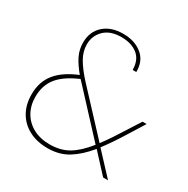

<svg xmlns="http://www.w3.org/2000/svg" viewBox="-164 -857 994 1016"><g transform="rotate(30 333.0 -349.5)"><path d="M258 13Q193 13 144.5 -12.5Q96 -38 69.5 -84Q43 -130 43 -192Q43 -269 85 -321Q127 -373 213 -408Q178 -450 160 -486.5Q142 -523 142 -566Q142 -632 186 -672Q230 -712 305 -712Q374 -712 419.5 -675.5Q465 -639 464 -571H442Q441 -633 403 -662.5Q365 -692 305 -692Q237 -692 200.5 -656Q164 -620 164 -567Q164 -524 188 -482.5Q212 -441 258 -391L484 -148Q506 -177 529.5 -212.5Q553 -248 580 -291L624 -360H649L591 -267Q567 -228 544 -194Q521 -160 499 -131L621 0H591L486 -114Q435 -52 382 -19.5Q329 13 258 13ZM67 -191Q67 -138 90.5 -97Q114 -56 157 -33Q200 -10 258 -10Q324 -10 372.5 -39Q421 -68 470 -130L243 -375Q235 -384 227 -392L221 -389Q141 -354 104 -307Q67 -260 67 -191Z"/></g></svg>

Font: DM Sans Thin
Style: Regular
Weight: 100
Designer: Colophon Foundry, Jonny Pinhorn
Foundry: Colophon Foundry
Version: Version 4.004; ttfautohint (v1.8.4.7-5d5b)